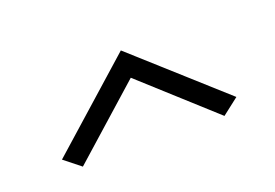

<svg xmlns="http://www.w3.org/2000/svg" viewBox="-50 -938 700 489"><g transform="rotate(-20 300.0 -693.5)"><path d="M491 -570 300 -743 108 -572 64 -607 300 -817 536 -605Z"/></g></svg>

Font: Victor Mono Thin ExtraLight
Style: Regular
Weight: 250
Monospace: yes
Version: Version 1.561;gftools[0.9.30]